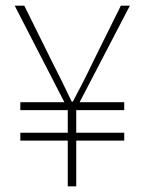

<svg xmlns="http://www.w3.org/2000/svg" viewBox="-20 -660 512 680"><path d="M220 0V-162H52V-190H220V-270H52V-298H208L32 -640H66L166 -438Q183 -405 199.5 -371.5Q216 -338 234 -300H238Q258 -338 275 -371Q292 -404 308 -438L408 -640H440L262 -298H420V-270H250V-190H420V-162H250V0Z"/></svg>

Font: Mada ExtraLight
Style: Regular
Weight: 250
Designer: Khaled Hosny
Version: Version 1.5